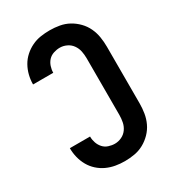

<svg xmlns="http://www.w3.org/2000/svg" viewBox="-182 -845 863 955"><g transform="rotate(-30 250.0 -367.5)"><path d="M253 8Q281 8 309 3Q337 -2 361.5 -15.5Q386 -29 406 -49.5Q426 -70 438 -95.5Q450 -121 454.5 -149Q459 -177 459 -205V-530Q459 -558 454.5 -586Q450 -614 438 -639.5Q426 -665 406 -685.5Q386 -706 361.5 -719.5Q337 -733 309 -738Q281 -743 253 -743Q226 -743 200 -739Q174 -735 150 -723.5Q126 -712 106 -694Q86 -676 73 -653Q60 -630 53.5 -604Q47 -578 47 -552Q47 -552 47 -551.5Q47 -551 47 -551H163Q163 -551 163 -551Q163 -551 163 -551Q163 -569 169 -587Q175 -605 187 -618Q199 -631 217 -637Q235 -643 253 -643Q273 -643 292 -634Q311 -625 323 -608Q335 -591 339 -571Q343 -551 343 -530V-205Q343 -185 339 -164.5Q335 -144 323 -127Q311 -110 292 -101Q273 -92 253 -92Q235 -92 217 -98Q199 -104 187 -117.5Q175 -131 169 -148.5Q163 -166 163 -184Q163 -184 163 -184Q163 -184 163 -185H47Q47 -184 47 -184Q47 -184 47 -183Q47 -157 53.5 -131Q60 -105 73 -82Q86 -59 106 -41Q126 -23 150 -12Q174 -1 200 3.5Q226 8 253 8Z"/></g></svg>

Font: Iosevka SS09
Style: Bold
Weight: 700
Monospace: yes
Designer: Belleve Invis
Foundry: Belleve Invis
Version: Version 5.2.1; ttfautohint (v1.8.3)